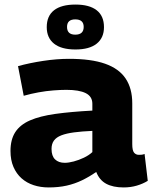

<svg xmlns="http://www.w3.org/2000/svg" viewBox="-20 -812 671 842"><path d="M26 -150Q26 -200 47 -232.5Q68 -265 111.5 -284Q155 -303 223 -312.5Q291 -322 385 -327V-357Q385 -389 356 -403.5Q327 -418 271 -418Q246 -418 214 -415.5Q182 -413 149 -407Q116 -401 84 -392L59 -522Q110 -536 169.5 -545Q229 -554 283 -554Q380 -554 441 -532.5Q502 -511 531 -467.5Q560 -424 560 -359V-180Q560 -152 568 -142.5Q576 -133 589 -133Q594 -133 601 -133.5Q608 -134 614 -137L628 -19Q607 -6 580 2Q553 10 522 10Q476 10 446 -6Q416 -22 402 -58Q372 -37 340 -21.5Q308 -6 272.5 2Q237 10 193 10Q158 10 127.5 0Q97 -10 74.5 -30Q52 -50 39 -80Q26 -110 26 -150ZM206 -159Q206 -128 221.5 -113Q237 -98 264 -98Q281 -98 303.5 -104Q326 -110 348 -120.5Q370 -131 385 -145V-238Q339 -236 305 -231.5Q271 -227 249 -218.5Q227 -210 216.5 -195.5Q206 -181 206 -159ZM311 -595Q249 -595 217 -620.5Q185 -646 185 -693Q185 -742 217 -767Q249 -792 311 -792Q372 -792 404 -767Q436 -742 436 -693Q436 -646 404 -620.5Q372 -595 311 -595ZM310 -660Q347 -660 347 -694Q347 -727 310 -727Q274 -727 274 -694Q274 -660 310 -660Z"/></svg>

Font: Georama SemiExpanded
Style: Bold
Weight: 700
Width: 6
Designer: Jean-Baptiste Levee
Foundry: Production Type
Version: Version 1.001